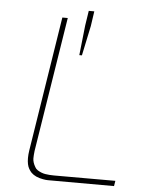

<svg xmlns="http://www.w3.org/2000/svg" viewBox="-54 -816 656 860"><g transform="rotate(5 273.5 -386.0)"><path d="M296.9 -570.8H285.2L299.8 -705.1L310.1 -772H335L325.2 -705.1ZM491.2 0Q202.6 0 193.8 -0.5Q184.6 -0.5 171.9 -2.9Q136.7 -8.8 118.2 -27.3Q111.8 -34.2 106.4 -43.5Q96.2 -61 96.2 -91.8Q96.2 -107.4 99.1 -126L194.8 -731.9H219.2L123 -126Q120.6 -105.5 120.6 -92.3Q120.6 -74.2 132.8 -53.7Q136.7 -45.9 145 -40.5Q162.1 -29.8 179.7 -26.9Q198.2 -23.9 219.2 -23.9H495.1Z"/></g></svg>

Font: Squarion Thin
Style: Italic
Weight: 100
Designer: Natanael Gama
Version: Version 1.00;September 12, 2019;FontCreator 11.5.0.2425 64-b